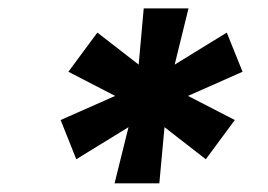

<svg xmlns="http://www.w3.org/2000/svg" viewBox="-20 -747 626 449"><path d="M247.9 -318.2 280.5 -449.6 158.4 -374.6 121.8 -466.3 249.3 -522.7 139.9 -579.2 207.7 -670.8 304.3 -595.9 316.1 -727.3H420.8L388.5 -595.9L510.3 -670.8L547.2 -579.2L419.7 -522.7L529.1 -466.3L461.3 -374.6L364.7 -449.6L352.6 -318.2Z"/></svg>

Font: Inter P Extra Bold
Style: Italic
Weight: 800
Italic angle: 9.39999°
Designer: Rasmus Andersson
Foundry: rsms
Version: Version 3.018;git-588b23468